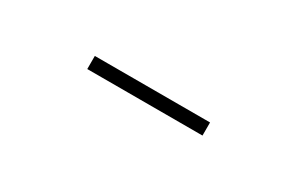

<svg xmlns="http://www.w3.org/2000/svg" viewBox="5 -858 589 381"><g transform="rotate(30 300.0 -668.0)"><path d="M168 -653H432V-683H168Z"/></g></svg>

Font: IBM Plex Thai Looped ExtraLight
Style: Regular
Weight: 200
Designer: Mike Abbink, Paul van der Laan, Pieter van Rosmalen, Ben Mitchell, Mark Frömberg
Foundry: Bold Monday
Version: Version 1.0